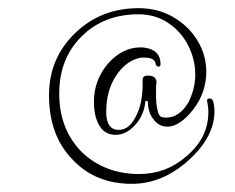

<svg xmlns="http://www.w3.org/2000/svg" viewBox="-20 -377 575 470"><path d="M303 73Q214 73 159 15Q100 -44 100 -144Q100 -235 165 -297Q228 -357 319 -357Q367 -357 404.5 -335Q442 -313 463.5 -277.5Q485 -242 485 -201Q485 -178 477.5 -154.5Q470 -131 453 -109Q420 -67 390 -67Q368 -67 355 -86Q342 -102 342 -129L336 -130Q333 -94 309 -69Q288 -47 263 -47Q226 -47 214 -92Q210 -107 210 -129Q210 -181 245 -222Q280 -261 324 -261Q333 -261 336 -260Q373 -254 373 -220Q373 -214 368 -214Q363 -214 361 -220Q360 -236 333 -236H326Q290 -230 265 -193Q240 -156 240 -103Q240 -59 271 -59Q295 -59 311 -89Q331 -124 329 -181Q329 -192 342 -192Q361 -192 363 -178V-174L362 -165V-143Q362 -132 363 -122.5Q364 -113 366 -106Q369 -91 378 -90L386 -89Q419 -89 441 -126Q458 -160 458 -194Q458 -232 440.5 -266Q423 -300 391.5 -321Q360 -342 319 -342Q234 -342 180 -288Q125 -234 125 -148Q125 -60 181 -4Q237 49 321 49Q387 49 437 5Q490 -40 490 -102Q490 -116 487 -129V-131Q487 -136 493 -136Q500 -136 502 -128Q505 -118 505 -105Q505 -42 442 15Q378 73 303 73Z"/></svg>

Font: Puppies Play
Style: Regular
Weight: 400
Designer: Robert E. Leuschke
Foundry: Robert E. Leuschke
Version: Version 1.010; ttfautohint (v1.8.3)